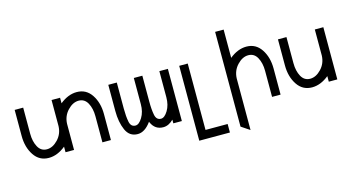

<svg xmlns="http://www.w3.org/2000/svg" viewBox="-89 -1011 2933 1596"><g transform="rotate(-15 1377.0 -213.0)"><path d="M221.2 9.8Q140.1 9.8 94.5 -58.8Q48.8 -127.4 48.8 -224.6V-449.2H122.1V-224.6Q122.1 -157.7 147.7 -110.6Q173.3 -63.5 224.1 -63.5Q274.4 -63.5 319.1 -110.6Q363.8 -157.7 366.2 -224.6V-449.2H439.5V-401.4Q510.3 -459 584.5 -459Q665.5 -459 711.2 -390.4Q756.8 -321.8 756.8 -224.6V0H683.6V-224.6Q683.6 -291.5 658 -338.6Q632.3 -385.7 581.5 -385.7Q531.2 -385.7 486.6 -338.6Q441.9 -291.5 439.5 -224.6V0H366.2V-47.9Q295.4 9.8 221.2 9.8Z M854.5 -449.2H927.7V-224.6Q927.7 -157.7 937 -110.6Q946.3 -63.5 986.3 -63.5Q1016.6 -63.5 1045.4 -110.6Q1074.2 -157.7 1074.2 -224.6V-449.2H1147.5V-224.6Q1147.5 -157.7 1156.7 -110.6Q1166 -63.5 1206.1 -63.5Q1236.3 -63.5 1265.1 -110.6Q1293.9 -157.7 1293.9 -224.6V-449.2H1367.2V0H1293.9V-31.7Q1252.9 9.8 1206.1 9.8Q1135.3 9.8 1104.5 -58.6L1102.1 -65.4Q1048.3 9.8 986.3 9.8Q915.5 9.8 885 -58.8Q854.5 -127.4 854.5 -224.6Z M1728.5 195.3H1464.8V-449.2H1538.1V122.1H1728.5Z M1899.4 219.7 1826.2 170.9V-644.5H1899.4V-401.4Q1970.2 -459 2044.4 -459Q2125.5 -459 2171.1 -390.4Q2216.8 -321.8 2216.8 -224.6V0H2143.6V-224.6Q2143.6 -291.5 2117.9 -338.6Q2092.3 -385.7 2041.5 -385.7Q1991.2 -385.7 1946.5 -338.6Q1901.9 -291.5 1899.4 -224.6Z M2486.8 9.8Q2405.8 9.8 2360.1 -58.8Q2314.5 -127.4 2314.5 -224.6V-449.2H2387.7V-224.6Q2387.7 -157.7 2413.3 -110.6Q2439 -63.5 2489.7 -63.5Q2540 -63.5 2584.7 -110.6Q2629.4 -157.7 2631.8 -224.6V-449.2H2705.1V0H2631.8V-47.9Q2561 9.8 2486.8 9.8Z"/></g></svg>

Font: Catrinity
Style: Regular
Weight: 400
Designer: Alexander Lange
Foundry: High-Logic / Made with FontCreator
Version: Version 2.090;May 20, 2024;FontCreator 15.0.0.2974 64-bit